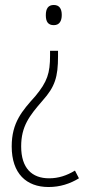

<svg xmlns="http://www.w3.org/2000/svg" viewBox="-20 -554 357 771"><path d="M228 -494C228 -518 219 -534 196 -534C174 -534 164 -520 164 -493C164 -467 173 -453 196 -453C219 -453 228 -470 228 -494ZM213 -328V-350H181V-331C181 -260 170 -226 122 -168C69 -109 27 -62 27 34C27 143 86 197 175 197C221 197 261 184 297 162L281 131C248 151 215 162 177 162C108 162 65 121 65 34C65 -47 98 -89 151 -150C201 -206 213 -245 213 -328Z"/></svg>

Font: Noto Sans Condensed ExtraLight
Style: Regular
Weight: 200
Width: 3
Designer: Monotype Design Team
Foundry: Monotype Imaging Inc.
Version: Version 2.013